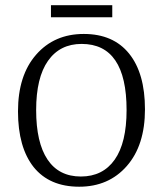

<svg xmlns="http://www.w3.org/2000/svg" viewBox="-20 -706 623 734"><path d="M174.8 -640.1V-686H409.2V-640.1ZM292 -538.1Q209 -538.1 163.6 -473.6Q118.2 -409.2 118.2 -285.2Q118.2 -161.1 161.6 -96.2Q205.1 -31.2 289.1 -31.2Q373 -31.2 418.5 -95.7Q463.9 -160.2 463.9 -285.2Q463.9 -538.1 292 -538.1ZM282.7 7.8Q169.4 7.8 108.9 -66.9Q48.8 -142.6 48.8 -280.3Q48.8 -418 118.2 -497.1Q187.5 -576.2 300.3 -576.2Q413.1 -576.2 473.6 -501Q534.2 -425.8 534.2 -288.1Q534.2 -150.4 464.8 -71.3Q395.5 7.8 282.7 7.8Z"/></svg>

Font: Yrsa-Light
Style: Regular
Weight: 300
Designer: Anna Giedrys (Yrsa+Rasa design), David Brezina (Yrsa art-direction, Rasa art-direction, design)
Foundry: Rosetta Type Foundry
Version: Version 1.001;PS 1.1;hotconv 1.0.88;makeotf.lib2.5.647800